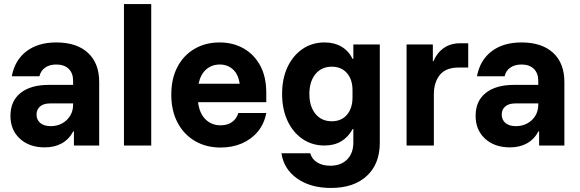

<svg xmlns="http://www.w3.org/2000/svg" viewBox="-20 -720 2872 950"><path d="M201.7 9.2Q125 9.2 78.3 -33.8Q31.7 -76.7 31.7 -146.7Q31.7 -220 81.7 -260Q131.7 -300 221.7 -300H341.7V-320Q341.7 -358.3 319.6 -379.6Q297.5 -400.8 258.3 -400.8Q225.8 -400.8 203.8 -385.8Q181.7 -370.8 175 -342.5H38.3Q53.3 -422.5 110.8 -466.2Q168.3 -510 258.3 -510Q359.2 -510 415 -458.8Q470.8 -407.5 470.8 -314.2V0H345.8V-70H342.5Q321.7 -30.8 285.8 -10.8Q250 9.2 201.7 9.2ZM230.8 -95.8Q262.5 -95.8 287.5 -109.6Q312.5 -123.3 327.1 -147.1Q341.7 -170.8 341.7 -201.7V-208.3H228.3Q195.8 -208.3 178.3 -193.3Q160.8 -178.3 160.8 -153.3Q160.8 -126.7 179.6 -111.2Q198.3 -95.8 230.8 -95.8Z M593.3 0V-700H728.3V0Z M1071.7 10Q1000 10 945 -22.1Q890 -54.2 858.8 -112.9Q827.5 -171.7 827.5 -251.7Q827.5 -330.8 857.9 -388.8Q888.3 -446.7 942.5 -478.3Q996.7 -510 1066.7 -510Q1132.5 -510 1184.6 -480.8Q1236.7 -451.7 1267.1 -396.2Q1297.5 -340.8 1297.5 -260.8V-214.2H960Q966.7 -159.2 996.7 -129.6Q1026.7 -100 1070.8 -100Q1105.8 -100 1128.3 -116.2Q1150.8 -132.5 1159.2 -160.8H1297.5Q1287.5 -107.5 1255.8 -69.2Q1224.2 -30.8 1176.7 -10.4Q1129.2 10 1071.7 10ZM962.5 -305.8H1165.8Q1159.2 -352.5 1132.5 -376.7Q1105.8 -400.8 1067.5 -400.8Q1028.3 -400.8 1000.4 -376.7Q972.5 -352.5 962.5 -305.8Z M1617.5 210Q1516.7 210 1450.4 163.3Q1384.2 116.7 1372.5 38.3H1515Q1523.3 67.5 1549.6 83.8Q1575.8 100 1614.2 100Q1666.7 100 1697.5 69.2Q1728.3 38.3 1728.3 -15V-81.7H1725Q1703.3 -41.7 1668.3 -20.8Q1633.3 0 1585.8 0Q1524.2 0 1476.7 -32.5Q1429.2 -65 1402.5 -122.5Q1375.8 -180 1375.8 -255Q1375.8 -330.8 1402.5 -387.9Q1429.2 -445 1476.7 -477.5Q1524.2 -510 1585.8 -510Q1634.2 -510 1669.6 -489.2Q1705 -468.3 1725 -428.3H1728.3V-500H1859.2V-13.3Q1859.2 90.8 1795 150.4Q1730.8 210 1617.5 210ZM1621.7 -120Q1669.2 -120 1696.7 -152.1Q1724.2 -184.2 1724.2 -238.3V-273.3Q1724.2 -326.7 1696.7 -358.3Q1669.2 -390 1621.7 -390Q1570.8 -390 1540.8 -353.3Q1510.8 -316.7 1510.8 -255Q1510.8 -193.3 1540.8 -156.7Q1570.8 -120 1621.7 -120Z M1991.7 0V-500H2121.7V-417.5H2125Q2141.7 -458.3 2175.4 -482.1Q2209.2 -505.8 2255 -505.8H2296.7V-385.8H2249.2Q2185.8 -385.8 2156.2 -349.2Q2126.7 -312.5 2126.7 -252.5V0Z M2503.3 9.2Q2426.7 9.2 2380 -33.8Q2333.3 -76.7 2333.3 -146.7Q2333.3 -220 2383.3 -260Q2433.3 -300 2523.3 -300H2643.3V-320Q2643.3 -358.3 2621.2 -379.6Q2599.2 -400.8 2560 -400.8Q2527.5 -400.8 2505.4 -385.8Q2483.3 -370.8 2476.7 -342.5H2340Q2355 -422.5 2412.5 -466.2Q2470 -510 2560 -510Q2660.8 -510 2716.7 -458.8Q2772.5 -407.5 2772.5 -314.2V0H2647.5V-70H2644.2Q2623.3 -30.8 2587.5 -10.8Q2551.7 9.2 2503.3 9.2ZM2532.5 -95.8Q2564.2 -95.8 2589.2 -109.6Q2614.2 -123.3 2628.8 -147.1Q2643.3 -170.8 2643.3 -201.7V-208.3H2530Q2497.5 -208.3 2480 -193.3Q2462.5 -178.3 2462.5 -153.3Q2462.5 -126.7 2481.3 -111.2Q2500 -95.8 2532.5 -95.8Z"/></svg>

Font: Funnel Sans
Style: Bold
Weight: 700
Designer: NORD ID, Kristian Moeller
Foundry: Dicotype
Version: Version 1.000